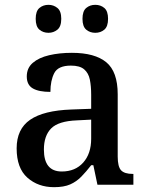

<svg xmlns="http://www.w3.org/2000/svg" viewBox="-20 -766 613 796"><path d="M204 10Q138 10 93.5 -29.5Q49 -69 49 -151Q49 -231 105 -269.5Q161 -308 276 -312L358 -315V-373Q358 -409 352.5 -436Q347 -463 329 -478.5Q311 -494 274 -494Q221 -494 205 -463Q189 -432 189 -385Q141 -385 116 -399.5Q91 -414 91 -449Q91 -484 116 -505.5Q141 -527 183.5 -537Q226 -547 278 -547Q373 -547 420.5 -508Q468 -469 468 -375V-117Q468 -75 482 -60Q496 -45 530 -45H533V0H384L367 -81H358Q337 -54 317 -33.5Q297 -13 271 -1.5Q245 10 204 10ZM236 -55Q292 -55 325 -92Q358 -129 358 -191V-270L299 -267Q222 -264 192 -233.5Q162 -203 162 -146Q162 -55 236 -55ZM375 -630Q353 -630 337.5 -643Q322 -656 322 -688Q322 -720 337.5 -733Q353 -746 375 -746Q397 -746 412.5 -733Q428 -720 428 -688Q428 -656 412.5 -643Q397 -630 375 -630ZM181 -630Q159 -630 143.5 -643Q128 -656 128 -688Q128 -720 143.5 -733Q159 -746 181 -746Q202 -746 218 -733Q234 -720 234 -688Q234 -656 218 -643Q202 -630 181 -630Z"/></svg>

Font: Noto Serif Tamil Medium
Style: Regular
Weight: 500
Designer: Indian Type Foundry, Tom Grace, and the Monotype Design Team
Foundry: Monotype Imaging Inc.
Version: Version 2.004; ttfautohint (v1.8.4.7-5d5b)